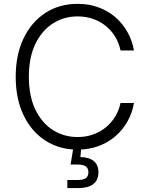

<svg xmlns="http://www.w3.org/2000/svg" viewBox="-20 -757 764 984"><path d="M377.4 9.8Q284.7 9.8 213.1 -36.1Q141.6 -82 101.1 -166Q60.5 -250 60.5 -363.3Q60.5 -477.1 101.1 -561Q141.6 -645 213.1 -691.2Q284.7 -737.3 377.4 -737.3Q436 -737.3 485.1 -719.2Q534.2 -701.2 571.8 -668.5Q609.4 -635.7 633.5 -592.3Q657.7 -548.8 666.5 -498.5H597.7Q589.8 -536.1 570.8 -567.9Q551.8 -599.6 522.9 -623.3Q494.1 -647 457.5 -659.9Q420.9 -672.9 377.4 -672.9Q307.6 -672.9 251 -636.7Q194.3 -600.6 161.1 -531.5Q127.9 -462.4 127.9 -363.3Q127.9 -264.2 161.4 -195.1Q194.8 -126 251.5 -90.3Q308.1 -54.7 377.4 -54.7Q420.9 -54.7 457.5 -67.9Q494.1 -81.1 522.7 -104.5Q551.3 -127.9 570.6 -159.9Q589.8 -191.9 597.7 -229H666.5Q658.2 -179.2 634 -135.7Q609.9 -92.3 572.3 -59.6Q534.7 -26.9 485.4 -8.5Q436 9.8 377.4 9.8ZM325.2 207V165.5H379.4Q407.2 165.5 420.2 155.8Q433.1 146 433.1 126Q433.1 106 420.2 96.2Q407.2 86.4 378.4 86.4H341.8L358.4 -15.6H396V2.9L392.1 47.9Q438 49.3 461.2 68.8Q484.4 88.4 484.4 126Q484.4 166.5 457.8 186.8Q431.2 207 379.9 207Z"/></svg>

Font: Inter 17pt Light
Style: Regular
Weight: 300
Version: Version 4.001;git-66647c0bb